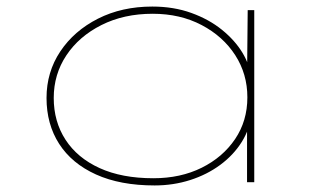

<svg xmlns="http://www.w3.org/2000/svg" viewBox="-20 -556 993 586"><path d="M452 10Q347 10 273 -23.5Q199 -57 160.5 -117Q122 -177 122 -257Q122 -336 164 -399Q206 -462 279 -499Q352 -536 445 -536Q510 -536 564 -516.5Q618 -497 657.5 -465Q697 -433 720 -395Q743 -357 744 -321L734 -320L736 -525H756V0H734V-192L748 -210Q743 -163 718 -123Q693 -83 652.5 -53Q612 -23 560.5 -6.5Q509 10 452 10ZM448 -12Q531 -12 595.5 -44Q660 -76 697.5 -131.5Q735 -187 735 -259Q735 -330 698 -387.5Q661 -445 595.5 -479.5Q530 -514 446 -514Q358 -514 289.5 -479.5Q221 -445 182.5 -387Q144 -329 144 -257Q144 -185 180 -129.5Q216 -74 284 -43Q352 -12 448 -12Z"/></svg>

Font: Lexend Zetta Thin
Style: Regular
Weight: 250
Version: Version 1.007